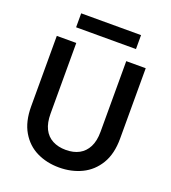

<svg xmlns="http://www.w3.org/2000/svg" viewBox="-156 -985 988 1112"><g transform="rotate(20 337.5 -429.5)"><path d="M336 12Q260 12 198.5 -18Q137 -48 100.5 -110Q64 -172 64 -266V-700H184V-265Q184 -208 202.5 -171Q221 -134 256 -115.5Q291 -97 338 -97Q386 -97 420 -115.5Q454 -134 473 -171Q492 -208 492 -265V-700H612V-266Q612 -172 574.5 -110Q537 -48 474.5 -18Q412 12 336 12ZM152 -785V-871H521V-785Z"/></g></svg>

Font: DM Sans 9pt
Style: Semibold
Weight: 600
Designer: Colophon Foundry, Jonny Pinhorn
Foundry: Colophon Foundry
Version: Version 4.004;gftools[0.9.30]